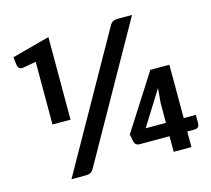

<svg xmlns="http://www.w3.org/2000/svg" viewBox="-103 -846 1064 969"><g transform="rotate(-15 428.5 -361.5)"><path d="M228 -723.1V-291.5H133.8V-619.1L65.4 -606.9Q63.5 -606.4 59.6 -606.4Q49.8 -606.4 43.7 -612.3Q37.6 -618.2 36.1 -628.9L31.2 -670.4ZM547.4 -697.3 154.8 0H231Q245.6 0 255.9 -6.1Q266.1 -12.2 272.5 -24.9L664.6 -721.7H588.9Q574.2 -721.7 564 -715.8Q553.7 -710 547.4 -697.3ZM845.2 -151.4V-106.9Q845.2 -94.7 838.6 -88.1Q832 -81.5 819.8 -81.5H781.7V0H689V-81.5H533.7Q510.3 -81.5 505.4 -104L497.6 -141.6L682.1 -430.2H781.7V-151.4ZM689 -151.4V-254.9L695.8 -331.5L583 -151.4Z"/></g></svg>

Font: Lycee Sans SemiBold
Style: Regular
Weight: 600
Designer: Justin Alvin
Foundry: Alkove Design
Version: Version 1.030